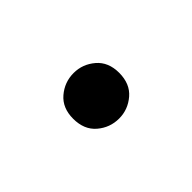

<svg xmlns="http://www.w3.org/2000/svg" viewBox="-17 -592 593 593"><g transform="rotate(-45 280.0 -295.5)"><path d="M281 -196Q241 -196 210.5 -222Q180 -248 180 -296Q180 -343 210.5 -369Q241 -395 281 -395Q320 -395 350.5 -369Q381 -343 381 -296Q381 -248 350.5 -222Q320 -196 281 -196Z"/></g></svg>

Font: Ubuntu Sans Mono
Style: Regular
Weight: 400
Monospace: yes
Designer: Dalton Maag Ltd
Foundry: Dalton Maag Ltd
Version: Version 1.006